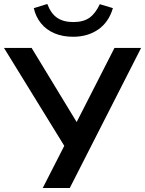

<svg xmlns="http://www.w3.org/2000/svg" viewBox="-33 -946 730 966"><path d="M182 0 302 -235 301 -195 -13 -705H126L363 -315H344L543 -705H677L318 0ZM335 -761Q282 -761 241 -778.5Q200 -796 173.5 -828.5Q147 -861 137 -905L205 -926Q223 -878 254.5 -856.5Q286 -835 336 -835Q387 -835 417.5 -857Q448 -879 469 -925L535 -905Q514 -834 461 -797.5Q408 -761 335 -761Z"/></svg>

Font: Nunito Sans 11pt
Style: Bold
Weight: 700
Version: Version 3.101;gftools[0.9.27]